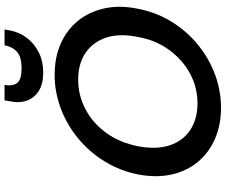

<svg xmlns="http://www.w3.org/2000/svg" viewBox="-92 -870 969 824"><g transform="rotate(-90 392.0 -457.5)"><path d="M341 7Q268 7 208.5 -19Q149 -45 109.5 -92.5Q70 -140 55.5 -205.5Q41 -271 56 -350Q72 -428 112.5 -493.5Q153 -559 211.5 -607Q270 -655 340 -681Q410 -707 483 -707Q558 -707 617 -681Q676 -655 715 -607Q754 -559 768.5 -493.5Q783 -428 767 -350Q752 -271 711.5 -205.5Q671 -140 613 -92.5Q555 -45 485.5 -19Q416 7 341 7ZM361 -94Q429 -94 488 -125.5Q547 -157 589.5 -214.5Q632 -272 646 -350Q662 -429 643 -486Q624 -543 577.5 -574.5Q531 -606 463 -606Q395 -606 335.5 -574.5Q276 -543 234.5 -486Q193 -429 177 -350Q162 -272 180.5 -214.5Q199 -157 246 -125.5Q293 -94 361 -94ZM674 -899Q666 -857 641 -825Q616 -793 578.5 -774.5Q541 -756 493 -756Q445 -756 415 -774.5Q385 -793 373 -825.5Q361 -858 370 -900L374 -922H440Q434 -888 448 -868.5Q462 -849 511 -849Q560 -849 582 -868.5Q604 -888 610 -922H678Z"/></g></svg>

Font: Albert Sans SemiBold
Style: Italic
Weight: 600
Italic angle: -11.25°
Designer: Andreas Rasmussen
Foundry: a.Foundry
Version: Version 1.025